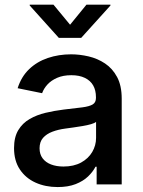

<svg xmlns="http://www.w3.org/2000/svg" viewBox="-20 -776 601 808"><path d="M222.7 11.2Q170.9 11.2 129.4 -7.6Q87.9 -26.4 63.5 -63Q39.1 -99.6 39.1 -152.8Q39.1 -198.7 56.9 -228.3Q74.7 -257.8 104.7 -275.1Q134.8 -292.5 171.9 -301.3Q209 -310.1 248 -314.9Q296.4 -320.3 326.2 -324.2Q356 -328.1 369.9 -336.4Q383.8 -344.7 383.8 -363.8V-366.7Q383.8 -396 372.1 -416.5Q360.4 -437 337.2 -448.2Q314 -459.5 280.3 -459.5Q245.6 -459.5 220.5 -448.5Q195.3 -437.5 179.7 -420.4Q164.1 -403.3 157.2 -383.8L54.2 -404.8Q69.8 -453.6 102.8 -485.1Q135.7 -516.6 181.4 -532Q227.1 -547.4 279.3 -547.4Q315.4 -547.4 353 -538.6Q390.6 -529.8 422.1 -508.8Q453.6 -487.8 472.9 -451.7Q492.2 -415.5 492.2 -360.8V0H386.7V-74.2H381.8Q371.1 -53.2 350.6 -33.4Q330.1 -13.7 298.3 -1.2Q266.6 11.2 222.7 11.2ZM247.1 -75.2Q290.5 -75.2 321.3 -92Q352.1 -108.9 368.2 -136.5Q384.3 -164.1 384.3 -195.8V-263.2Q378.4 -257.8 363 -253.4Q347.7 -249 327.6 -245.6Q307.6 -242.2 288.3 -239.5Q269 -236.8 254.9 -234.9Q225.1 -231 200.4 -221.7Q175.8 -212.4 161.1 -195.8Q146.5 -179.2 146.5 -151.9Q146.5 -127 159.2 -109.9Q171.9 -92.8 194.6 -84Q217.3 -75.2 247.1 -75.2ZM205.1 -756.3 274.9 -671.9 343.8 -756.3H444.8V-752.9L321.8 -616.7H227.5L105 -752.9V-756.3Z"/></svg>

Font: V-Inter
Style: Medium-500
Weight: 500
Designer: Rasmus Andersson
Foundry: rsms
Version: Version 4.000;git-4146feb